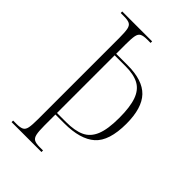

<svg xmlns="http://www.w3.org/2000/svg" viewBox="-216 -795 876 876"><g transform="rotate(45 222.5 -357.0)"><path d="M34 0V-10H57Q80 -10 91.5 -16Q103 -22 106.5 -40Q110 -58 110 -95V-619Q110 -656 106.5 -674Q103 -692 91.5 -698Q80 -704 57 -704H34V-714H227V-704H205Q181 -704 169.5 -698Q158 -692 154.5 -674Q151 -656 151 -619V-558H225Q322 -558 366 -512Q410 -466 410 -365Q410 -254 360.5 -210Q311 -166 208 -166H151V-95Q151 -58 155 -40Q159 -22 170.5 -16Q182 -10 205 -10H227V0ZM210 -176Q266 -176 300.5 -192Q335 -208 351.5 -248Q368 -288 368 -361Q368 -431 353.5 -472Q339 -513 307 -530.5Q275 -548 222 -548H151V-176Z"/></g></svg>

Font: Noto Serif Display ExtraCondensed ExtraLight
Style: Regular
Weight: 200
Width: 2
Designer: Monotype Design Team
Foundry: Monotype Imaging Inc.
Version: Version 2.009